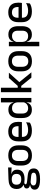

<svg xmlns="http://www.w3.org/2000/svg" viewBox="1622 -2324 890 4174"><g transform="rotate(-90 2067.0 -237.0)"><path d="M258.5 -148Q155.5 -148 100.5 -192Q45.5 -236 45.5 -317.5V-325.5Q45.5 -377 67 -414.8Q88.5 -452.5 135.8 -473.8Q183 -495 259.5 -497.5L513.5 -506V-429.5L377.5 -435.5V-430Q406.5 -422.5 425.8 -406.8Q445 -391 455 -367.5Q465 -344 465 -312V-306.5Q465 -229.5 412.8 -188.8Q360.5 -148 258.5 -148ZM254.5 110.5H267Q309.5 110.5 339 104.5Q368.5 98.5 384.2 85.5Q400 72.5 400 51V49.5Q400 24 382 11.2Q364 -1.5 319.5 -5.5L178.5 -19L203 -20Q179 -16 160.8 -7.8Q142.5 0.5 132.2 13.8Q122 27 122 46.5V47.5Q122 70.5 137.8 84.5Q153.5 98.5 183.2 104.5Q213 110.5 254.5 110.5ZM248.5 188.5Q181 188.5 132.2 176.8Q83.5 165 57.2 139.2Q31 113.5 31 71V69Q31 40.5 43.8 21Q56.5 1.5 78.8 -10.2Q101 -22 128.5 -26V-31Q92 -38.5 74.2 -55.8Q56.5 -73 56.5 -100.5V-101Q56.5 -120 65 -133.8Q73.5 -147.5 90.8 -155.8Q108 -164 134 -166.5V-177.5L237 -152.5L199.5 -154Q170 -153.5 158.8 -146.5Q147.5 -139.5 147.5 -126.5V-126Q147.5 -111 164.2 -103.8Q181 -96.5 221 -92L340 -79Q419 -70.5 455.5 -40.5Q492 -10.5 492 50.5V53Q492 100 464.8 130Q437.5 160 386.8 174.2Q336 188.5 265 188.5ZM257 -220Q295.5 -220 321.2 -231.2Q347 -242.5 360 -265Q373 -287.5 373 -320V-327.5Q373 -359.5 360.2 -381.5Q347.5 -403.5 322.2 -415Q297 -426.5 258.5 -426.5H256Q214.5 -426.5 188.5 -414.2Q162.5 -402 150.8 -379.8Q139 -357.5 139 -327V-320Q139 -287.5 152 -265Q165 -242.5 191.2 -231.2Q217.5 -220 257 -220Z M775 12.5Q667 12.5 611 -45Q555 -102.5 555 -210.5V-280Q555 -387.5 611 -444.8Q667 -502 775 -502Q883 -502 938.8 -444.8Q994.5 -387.5 994.5 -280V-210.5Q994.5 -102.5 938.8 -45Q883 12.5 775 12.5ZM775 -67Q834.5 -67 865.5 -102.5Q896.5 -138 896.5 -204.5V-286Q896.5 -352 865.5 -387.2Q834.5 -422.5 775 -422.5Q715.5 -422.5 684.5 -387.2Q653.5 -352 653.5 -286V-204.5Q653.5 -138 684.5 -102.5Q715.5 -67 775 -67Z M1314 11.5Q1197 11.5 1138.8 -44.2Q1080.5 -100 1080.5 -205V-285Q1080.5 -388.5 1134.8 -445.2Q1189 -502 1293 -502Q1363.5 -502 1410.5 -476.2Q1457.5 -450.5 1481 -403.5Q1504.5 -356.5 1504.5 -292V-273.5Q1504.5 -256.5 1503 -239Q1501.5 -221.5 1499 -205.5H1409Q1410 -231.5 1410.2 -254.5Q1410.5 -277.5 1410.5 -296.5Q1410.5 -337 1397.5 -365Q1384.5 -393 1358.5 -407.8Q1332.5 -422.5 1293 -422.5Q1234.5 -422.5 1206 -389.2Q1177.5 -356 1177.5 -294.5V-248.5L1178 -237V-193.5Q1178 -166 1186.2 -143.5Q1194.5 -121 1212.8 -104.8Q1231 -88.5 1260 -79.8Q1289 -71 1330.5 -71Q1377.5 -71 1418.8 -83Q1460 -95 1496.5 -115L1487.5 -31.5Q1454.5 -12 1410.8 -0.2Q1367 11.5 1314 11.5ZM1132.5 -205.5V-279H1479V-205.5Z M1766.5 11Q1679 11 1633.2 -44Q1587.5 -99 1587.5 -204.5V-282Q1587.5 -388.5 1633.8 -444.2Q1680 -500 1770.5 -500Q1814 -500 1845.2 -486.2Q1876.5 -472.5 1896.2 -447.5Q1916 -422.5 1924.5 -388.5H1957L1929.5 -298Q1928 -338 1912 -365.2Q1896 -392.5 1868 -406.5Q1840 -420.5 1802.5 -420.5Q1746 -420.5 1716 -388Q1686 -355.5 1686 -291.5V-198Q1686 -135.5 1715.8 -103Q1745.5 -70.5 1802.5 -70.5Q1837 -70.5 1863.2 -83.5Q1889.5 -96.5 1907 -119Q1924.5 -141.5 1931 -169.5L1954 -100.5H1925.5Q1917.5 -70 1898.8 -44.5Q1880 -19 1848 -4Q1816 11 1766.5 11ZM1927 0 1931 -114.5 1929.5 -145.5V-348.5L1930 -367.5L1927.5 -506V-662H2025V0Z M2466 0 2286.5 -220.5H2238V-296.5H2287L2459 -489H2573.5L2359.5 -251.5V-273L2582 0ZM2149 0V-662H2246.5V0Z M2823 12.5Q2715 12.5 2659 -45Q2603 -102.5 2603 -210.5V-280Q2603 -387.5 2659 -444.8Q2715 -502 2823 -502Q2931 -502 2986.8 -444.8Q3042.5 -387.5 3042.5 -280V-210.5Q3042.5 -102.5 2986.8 -45Q2931 12.5 2823 12.5ZM2823 -67Q2882.5 -67 2913.5 -102.5Q2944.5 -138 2944.5 -204.5V-286Q2944.5 -352 2913.5 -387.2Q2882.5 -422.5 2823 -422.5Q2763.5 -422.5 2732.5 -387.2Q2701.5 -352 2701.5 -286V-204.5Q2701.5 -138 2732.5 -102.5Q2763.5 -67 2823 -67Z M3402 11Q3358.5 11 3327.2 -2.8Q3296 -16.5 3276.5 -41.8Q3257 -67 3248 -100.5H3215.5L3243 -193Q3244.5 -152 3260.5 -124.8Q3276.5 -97.5 3304.8 -84Q3333 -70.5 3370 -70.5Q3426.5 -70.5 3456.5 -103.2Q3486.5 -136 3486.5 -199.5V-293Q3486.5 -355.5 3456.8 -388Q3427 -420.5 3370 -420.5Q3336 -420.5 3309.5 -407.5Q3283 -394.5 3265.8 -372.2Q3248.5 -350 3241.5 -321.5L3218.5 -388.5H3247Q3255.5 -419.5 3274 -444.8Q3292.5 -470 3324.8 -485Q3357 -500 3406 -500Q3493.5 -500 3539.2 -445Q3585 -390 3585 -284.5V-207Q3585 -100.5 3539 -44.8Q3493 11 3402 11ZM3147.5 172V-489H3245.5L3241.5 -374.5L3243 -345.5V-140.5L3242.5 -121.5L3245 17V172Z M3905 11.5Q3788 11.5 3729.8 -44.2Q3671.5 -100 3671.5 -205V-285Q3671.5 -388.5 3725.8 -445.2Q3780 -502 3884 -502Q3954.5 -502 4001.5 -476.2Q4048.5 -450.5 4072 -403.5Q4095.5 -356.5 4095.5 -292V-273.5Q4095.5 -256.5 4094 -239Q4092.5 -221.5 4090 -205.5H4000Q4001 -231.5 4001.2 -254.5Q4001.5 -277.5 4001.5 -296.5Q4001.5 -337 3988.5 -365Q3975.5 -393 3949.5 -407.8Q3923.5 -422.5 3884 -422.5Q3825.5 -422.5 3797 -389.2Q3768.5 -356 3768.5 -294.5V-248.5L3769 -237V-193.5Q3769 -166 3777.2 -143.5Q3785.5 -121 3803.8 -104.8Q3822 -88.5 3851 -79.8Q3880 -71 3921.5 -71Q3968.5 -71 4009.8 -83Q4051 -95 4087.5 -115L4078.5 -31.5Q4045.5 -12 4001.8 -0.2Q3958 11.5 3905 11.5ZM3723.5 -205.5V-279H4070V-205.5Z"/></g></svg>

Font: Anek Telugu Medium
Style: Regular
Weight: 500
Designer: Omkar Bhoir (Telugu), Yesha Goshar (Latin)
Foundry: Ek Type
Version: Version 1.003